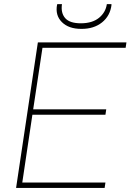

<svg xmlns="http://www.w3.org/2000/svg" viewBox="-20 -918 638 938"><path d="M495.1 -357.4H138.2L88.9 -26.4H495.1L491.2 0H58.6L165 -710.9H597.7L593.8 -684.6H187.5L142.1 -383.8H499ZM377 -776.9Q315.4 -776.9 282.2 -810.1Q249 -843.3 258.8 -895L260.3 -897.9H282.7Q276.4 -854.5 298.8 -829.1Q321.3 -803.7 377 -804.2Q431.6 -804.7 463.9 -831.1Q496.1 -857.4 502 -897.9H523.9L524.9 -895Q518.6 -840.8 478.5 -808.6Q438.5 -776.4 377 -776.9Z"/></svg>

Font: Roboto-ThinItalic
Style: Italic
Weight: 250
Italic angle: -12°
Designer: Google
Version: Version 1.100141; 2013; ttfautohint (v0.94.14-c901) -l 8 -r 